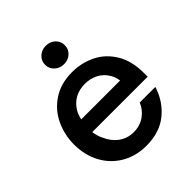

<svg xmlns="http://www.w3.org/2000/svg" viewBox="-213 -913 1063 1063"><g transform="rotate(-45 318.5 -382.0)"><path d="M42 -277Q42 -353 73.5 -420Q105 -487 167.5 -528Q230 -569 318 -569Q392 -569 455.5 -537.5Q519 -506 557.5 -442Q596 -378 596 -285V-255H162Q168 -216 181 -193Q201 -146 238.5 -119Q276 -92 324 -92Q375 -92 411.5 -118.5Q448 -145 464 -185H586Q559 -98 492 -43.5Q425 11 321 11Q239 11 175.5 -26.5Q112 -64 77 -129.5Q42 -195 42 -277ZM473 -348Q469 -379 455 -401Q435 -436 400 -454.5Q365 -473 322 -473Q278 -473 244 -454.5Q210 -436 189 -401Q176 -381 169 -348ZM241 -703Q241 -734 263.5 -754.5Q286 -775 318 -775Q351 -775 373 -754.5Q395 -734 395 -703Q395 -672 373 -651.5Q351 -631 318 -631Q286 -631 263.5 -651.5Q241 -672 241 -703Z"/></g></svg>

Font: Open Sauce One SemiBold
Style: Regular
Weight: 600
Designer: Alfredo Marco Pradil
Foundry: Creative Sauce Fz LLC
Version: Version 1.477